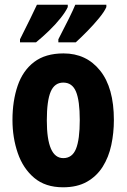

<svg xmlns="http://www.w3.org/2000/svg" viewBox="-20 -786 538 816"><path d="M464 -276Q464 -221 453 -169.5Q442 -118 416.5 -77.5Q391 -37 349.5 -13.5Q308 10 248 10Q173 10 125.5 -30Q78 -70 55.5 -135.5Q33 -201 33 -276Q33 -357 55 -421.5Q77 -486 125 -522.5Q173 -559 250 -559Q347 -559 405.5 -486Q464 -413 464 -276ZM179 -274Q179 -114 249 -114Q287 -114 303 -153.5Q319 -193 319 -276Q319 -358 303 -396.5Q287 -435 249 -435Q212 -435 195.5 -396.5Q179 -358 179 -274ZM432 -756Q424 -737 401 -709Q378 -681 351 -653.5Q324 -626 302 -606H228V-619Q254 -669 273 -707.5Q292 -746 300 -766H432ZM268 -756Q259 -736 237.5 -709Q216 -682 188 -655Q160 -628 133 -606H65V-619Q91 -670 109.5 -708.5Q128 -747 137 -766H268Z"/></svg>

Font: Noto Sans Malayalam ExtraCondensed ExtraBold
Style: Regular
Weight: 800
Width: 2
Designer: Jelle Bosma - Monotype Design Team
Foundry: Monotype Imaging Inc.
Version: Version 2.104; ttfautohint (v1.8.4.7-5d5b)